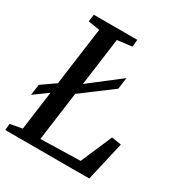

<svg xmlns="http://www.w3.org/2000/svg" viewBox="-174 -866 931 990"><g transform="rotate(30 291.5 -371.5)"><path d="M-0.5 0 3.5 -38.5 74.5 -51.5 161 -689.5 92.5 -700.5 98 -743H357L353 -700.5L266 -689.5L179.5 -50.5L416 -56.5L496 -242L553.5 -233L500 0ZM24 -223.5 33 -288 143.5 -365 180 -369 407 -544 398 -476 187.5 -318 149.5 -314.5Z"/></g></svg>

Font: Merriweather 24pt
Style: Italic
Weight: 400
Italic angle: -7.8°
Designer: Eben Sorkin
Foundry: Eben Sorkin
Version: Version 2.101